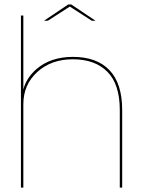

<svg xmlns="http://www.w3.org/2000/svg" viewBox="-20 -856 656 876"><path d="M75.5 0V-785H86.5V-447.5Q99.5 -499.5 146 -540.5Q211 -596.5 312.5 -596.5Q421.5 -596.5 479.5 -535.8Q537.5 -475 537.5 -353.5V0H526.5V-354.5Q526.5 -471.5 470 -528.5Q413.5 -585.5 312.5 -585.5Q213.5 -585.5 150 -527.5Q86.5 -469.5 86.5 -380.5V0ZM181 -761.5 291 -835.5H305.5L415.5 -761.5H398.5L298.5 -826L198.5 -761.5Z"/></svg>

Font: Anybody ExtraExpanded Thin
Style: Regular
Weight: 100
Width: 8
Designer: Tyler Finck
Foundry: Etcetera Type Company
Version: Version 1.010; ttfautohint (v1.8.3) -l 8 -r 50 -G 200 -x 14 